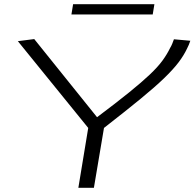

<svg xmlns="http://www.w3.org/2000/svg" viewBox="-20 -894 926 914"><path d="M353 0 400 -285 65 -698 143 -708 442 -336Q534 -405 594.5 -454Q655 -503 693 -539Q731 -575 753 -605Q775 -635 790 -666Q796 -676 800 -686Q804 -696 808 -707L886 -700Q880 -681 870 -662Q855 -630 829.5 -596.5Q804 -563 761 -521.5Q718 -480 648.5 -423Q579 -366 475 -285L427 0ZM320 -825 328 -874H715L707 -825Z"/></svg>

Font: Georama ExtraExtended Light
Style: Italic
Weight: 300
Width: 8
Italic angle: -9°
Designer: Jean-Baptiste Levee
Foundry: Production Type
Version: Version 1.000